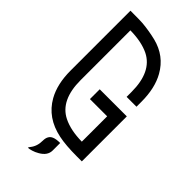

<svg xmlns="http://www.w3.org/2000/svg" viewBox="-270 -779 981 981"><g transform="rotate(45 221.0 -288.0)"><path d="M405.3 -0.5H369.6Q289.1 -0.5 238.3 -11.2Q124.5 -34.7 73.2 -126Q36.6 -191.4 36.6 -287.6V-720.7Q107.4 -720.7 125.5 -719.2Q177.2 -714.4 225.6 -702.6Q321.3 -678.7 368.2 -595.2Q405.3 -529.3 405.3 -431.2V-395.5H334V-431.2Q334 -576.2 242.7 -622.1Q189 -648.4 107.4 -649.4V-290Q107.4 -145 198.7 -99.6Q252.4 -72.8 334 -71.8V-254.9H209.5V-325.7H405.3ZM161.1 145Q161.1 140.6 167 133.8Q189.5 106.4 189.5 65.4Q189.5 29.3 215.8 18.1Q231.4 11.2 260.7 11.2V65.4Q260.7 102.1 219.7 125.5Q203.1 135.3 186.5 140.1Q169.9 145 161.1 145Z"/></g></svg>

Font: Greenwashing Machine
Style: Regular
Weight: 400
Designer: Tup Wanders
Foundry: Free font, DO NOT SELL
Version: Version 1.00;August 10, 2023;FontCreator 11.5.0.2430 64-bit